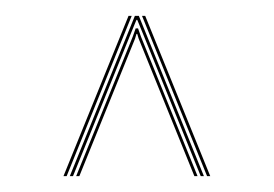

<svg xmlns="http://www.w3.org/2000/svg" viewBox="-20 -820 345 242"><path d="M68 -598 150 -800H155L237 -598H233L160.8 -776L153 -795H152L144.2 -776L72 -598ZM60 -598 142 -800H146L64 -598ZM76 -598 147.2 -773.5 151 -784.2H154L157.8 -773.5L229 -598H225L154.8 -771.2L153 -777.2H152L150.2 -771.2L80 -598ZM241 -598 159 -800H163L245 -598Z"/></svg>

Font: Big Shoulders Inline Display SC Thin
Style: Regular
Weight: 100
Designer: Patric King
Foundry: XO Type Co
Version: Version 2.002